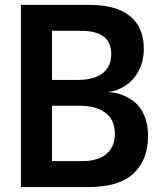

<svg xmlns="http://www.w3.org/2000/svg" viewBox="-20 -757 670 777"><path d="M340.3 -737.3Q450.2 -737.3 506.1 -691.7Q562 -646 562 -560.1Q562 -520.5 548.8 -487.3Q535.6 -454.1 514.4 -432.6Q493.2 -411.1 467 -398.7Q440.9 -386.2 413.6 -384.8Q443.8 -383.8 471.9 -373.8Q500 -363.8 524.7 -344Q549.3 -324.2 564.2 -288.8Q579.1 -253.4 579.1 -207Q579.1 -109.9 520.3 -54.9Q461.4 0 337.9 0H64.5V-737.3ZM307.1 -632.3H190.4V-433.6H295.4Q360.4 -433.6 395.3 -460.9Q430.2 -488.3 430.2 -538.6Q430.2 -632.3 307.1 -632.3ZM312 -105Q375.5 -105 410.2 -133.8Q444.8 -162.6 444.8 -214.8Q444.8 -272.5 406.2 -300.8Q367.7 -329.1 303.2 -329.1H190.4V-105Z"/></svg>

Font: Epilogue SemiBold
Style: Regular
Weight: 600
Designer: Tyler Finck
Foundry: Etcetera Type Co
Version: Version 2.112